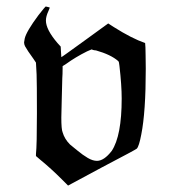

<svg xmlns="http://www.w3.org/2000/svg" viewBox="-20 -550 552 598"><path d="M100 -503Q121 -530 123 -530Q124 -529 126 -529Q129 -528 130 -528Q135 -527 135 -526Q135 -525 131 -516Q123 -499 123 -486Q123 -458 159 -416L169 -405L170 -388L171 -372Q171 -371 244 -424L317 -477L334 -466Q391 -430 432 -416L433 -402Q433 -400 433.5 -377Q434 -354 434 -336Q434 -201 420 -131Q413 -94 406 -87Q403 -84 298 -29L192 28L172 8Q139 -25 106 -52L92 -64V-70Q95 -97 95 -198Q95 -293 94 -318L92 -355L84 -367Q65 -393 58 -406Q55 -412 55 -418Q55 -420 57 -430Q62 -452 100 -503ZM174 -306Q174 -295 172.5 -247.5Q171 -200 171 -184Q171 -147 175 -138Q181 -117 198 -100Q202 -97 220 -82Q238 -67 253.5 -58Q269 -49 282 -49Q304 -49 328 -80Q359 -127 359 -243Q359 -284 352 -345Q351 -358 348 -360Q325 -380 279 -393Q277 -393 274 -393.5Q271 -394 269.5 -394.5Q268 -395 266 -396H265L251 -390Q215 -372 186 -351L175 -344V-337Q175 -319 174 -306Z"/></svg>

Font: KaTeX_Fraktur
Style: Regular
Weight: 400
Version: Version 1.1; ttfautohint (v1.3)